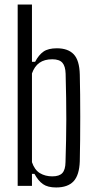

<svg xmlns="http://www.w3.org/2000/svg" viewBox="-20 -820 421 847"><path d="M227.5 7Q190.5 7 169.5 -7.8Q148.5 -22.5 132 -53H121V0H58V-800H121V-547.5H135Q151 -578 172 -592.5Q193 -607 231 -607Q280 -607 305.2 -580.5Q330.5 -554 332 -491Q333 -451.5 333.5 -403.5Q334 -355.5 334 -304.2Q334 -253 333.5 -203Q333 -153 332 -109Q330 -47.5 304.5 -20.2Q279 7 227.5 7ZM210.5 -42Q242 -42 255.2 -56.8Q268.5 -71.5 269 -105Q270.5 -157 271.5 -202.5Q272.5 -248 272.5 -293Q272.5 -338 271.8 -387Q271 -436 269.5 -495Q268.5 -528 255.2 -543.2Q242 -558.5 210.5 -558.5Q176 -558.5 154 -543Q132 -527.5 121 -496V-104.5Q132.5 -70.5 156 -56.2Q179.5 -42 210.5 -42Z"/></svg>

Font: Big Shoulders Text Thin Light
Style: Regular
Weight: 300
Version: Version 2.002